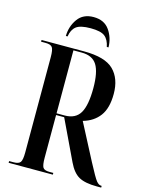

<svg xmlns="http://www.w3.org/2000/svg" viewBox="-133 -996 829 1078"><g transform="rotate(15 281.5 -457.0)"><path d="M25 0H282V-10H259Q230 -10 221.5 -23.5Q213 -37 213 -80V-328H260L371 -95Q397 -40 433 -20Q469 0 538 0H563V-10H560Q546 -10 532 -27Q518 -44 476 -124L366 -335Q427 -352 461 -397.5Q495 -443 495 -526Q495 -615 445 -664.5Q395 -714 272 -714H25V-704H51Q81 -704 90.5 -690.5Q100 -677 100 -634V-80Q100 -37 90.5 -23.5Q81 -10 51 -10H25ZM213 -338V-704H261Q324 -704 350 -662Q376 -620 376 -528Q376 -428 349.5 -383Q323 -338 260 -338ZM151 -771H161Q167 -811 191 -830Q215 -849 275 -849Q334 -849 357.5 -830.5Q381 -812 389 -771H399Q398 -827 367.5 -870.5Q337 -914 275 -914Q214 -914 183 -870.5Q152 -827 151 -771Z"/></g></svg>

Font: Noto Serif Display Condensed Semi
Style: Regular
Weight: 600
Width: 3
Designer: Monotype Design Team
Foundry: Monotype Imaging Inc.
Version: Version 1.900